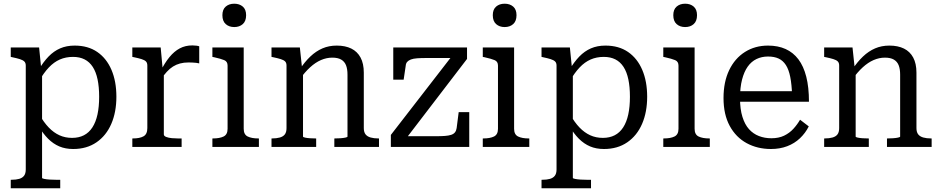

<svg xmlns="http://www.w3.org/2000/svg" viewBox="-20 -793 5072 1036"><path d="M305 223H38V177H42Q67 177 84 172Q101 167 110 155Q119 143 119 121V-439Q119 -454 111 -461.5Q103 -469 87 -474Q71 -479 47 -484L38 -486V-537H191L203 -417L207 -410V167Q207 170 219.5 172.5Q232 175 249 176Q266 177 281 177H305ZM375 11Q333 11 300 -3Q267 -17 239.5 -44.5Q212 -72 189 -112L192 -176Q216 -133 243 -105Q270 -77 301 -63Q332 -49 369 -49Q405 -49 432.5 -63Q460 -77 478.5 -105.5Q497 -134 506 -175.5Q515 -217 515 -271Q515 -324 506.5 -364.5Q498 -405 480.5 -432Q463 -459 436.5 -472.5Q410 -486 374 -486Q335 -486 303 -472Q271 -458 243.5 -429Q216 -400 191 -356L189 -417Q214 -459 242 -488Q270 -517 304.5 -532Q339 -547 383 -547Q455 -547 505 -512.5Q555 -478 581.5 -416Q608 -354 608 -271Q608 -188 580.5 -124.5Q553 -61 500.5 -25Q448 11 375 11Z M1055 -543V-451Q1048 -453 1038 -454Q1028 -455 1017.5 -455.5Q1007 -456 997 -456Q972 -456 951.5 -450.5Q931 -445 913.5 -434Q896 -423 880 -405.5Q864 -388 846 -362V-408Q869 -454 894.5 -485Q920 -516 950 -532Q980 -548 1018 -548Q1030 -548 1040.5 -546.5Q1051 -545 1055 -543ZM694 0V-46H697Q734 -46 754.5 -57.5Q775 -69 775 -102V-439Q775 -454 767.5 -461.5Q760 -469 744 -474Q728 -479 704 -484L694 -486V-537H847L859 -407L864 -410V-68Q864 -59 877 -54Q890 -49 907.5 -47.5Q925 -46 939 -46H960V0Z M1244 -647Q1216 -647 1198 -663Q1180 -679 1180 -711Q1180 -742 1198 -757.5Q1216 -773 1244 -773Q1272 -773 1290 -757.5Q1308 -742 1308 -711Q1308 -679 1290 -663Q1272 -647 1244 -647ZM1295 -537V-98Q1295 -67 1316.5 -56.5Q1338 -46 1374 -46H1377V0H1126V-46H1129Q1165 -46 1186.5 -56.5Q1208 -67 1208 -98V-439Q1208 -461 1190 -468.5Q1172 -476 1136 -484L1126 -486V-537Z M1445 0V-46H1448Q1472 -46 1490 -51Q1508 -56 1517 -68Q1526 -80 1526 -102V-439Q1526 -454 1518.5 -461.5Q1511 -469 1495 -474Q1479 -479 1455 -484L1445 -486V-537H1598L1610 -424L1615 -418V-56Q1615 -53 1626 -50.5Q1637 -48 1653 -47Q1669 -46 1682 -46H1686V0ZM2025 0H1784V-46H1787Q1800 -46 1816 -47Q1832 -48 1843.5 -50.5Q1855 -53 1855 -56V-390Q1855 -421 1847 -441Q1839 -461 1821 -471.5Q1803 -482 1773 -482Q1742 -482 1712 -469Q1682 -456 1653.5 -430Q1625 -404 1597 -365V-418Q1624 -459 1654.5 -488Q1685 -517 1720 -532Q1755 -547 1797 -547Q1843 -547 1875.5 -531Q1908 -515 1925.5 -482.5Q1943 -450 1943 -401V-102Q1943 -80 1952.5 -68Q1962 -56 1980 -51Q1998 -46 2022 -46H2025Z M2170 -44 2159 -58H2331Q2360 -58 2380.5 -59.5Q2401 -61 2414.5 -65.5Q2428 -70 2435 -79Q2442 -88 2444 -102L2455 -188H2512V0H2089V-65L2418 -490L2433 -480H2281Q2252 -480 2231 -478.5Q2210 -477 2197 -472Q2184 -467 2177 -459Q2170 -451 2169 -437L2158 -363H2102V-537H2500V-475Z M2703 -647Q2675 -647 2657 -663Q2639 -679 2639 -711Q2639 -742 2657 -757.5Q2675 -773 2703 -773Q2731 -773 2749 -757.5Q2767 -742 2767 -711Q2767 -679 2749 -663Q2731 -647 2703 -647ZM2754 -537V-98Q2754 -67 2775.5 -56.5Q2797 -46 2833 -46H2836V0H2585V-46H2588Q2624 -46 2645.5 -56.5Q2667 -67 2667 -98V-439Q2667 -461 2649 -468.5Q2631 -476 2595 -484L2585 -486V-537Z M3169 223H2902V177H2906Q2931 177 2948 172Q2965 167 2974 155Q2983 143 2983 121V-439Q2983 -454 2975 -461.5Q2967 -469 2951 -474Q2935 -479 2911 -484L2902 -486V-537H3055L3067 -417L3071 -410V167Q3071 170 3083.5 172.5Q3096 175 3113 176Q3130 177 3145 177H3169ZM3239 11Q3197 11 3164 -3Q3131 -17 3103.5 -44.5Q3076 -72 3053 -112L3056 -176Q3080 -133 3107 -105Q3134 -77 3165 -63Q3196 -49 3233 -49Q3269 -49 3296.5 -63Q3324 -77 3342.5 -105.5Q3361 -134 3370 -175.5Q3379 -217 3379 -271Q3379 -324 3370.5 -364.5Q3362 -405 3344.5 -432Q3327 -459 3300.5 -472.5Q3274 -486 3238 -486Q3199 -486 3167 -472Q3135 -458 3107.5 -429Q3080 -400 3055 -356L3053 -417Q3078 -459 3106 -488Q3134 -517 3168.5 -532Q3203 -547 3247 -547Q3319 -547 3369 -512.5Q3419 -478 3445.5 -416Q3472 -354 3472 -271Q3472 -188 3444.5 -124.5Q3417 -61 3364.5 -25Q3312 11 3239 11Z M3677 -647Q3649 -647 3631 -663Q3613 -679 3613 -711Q3613 -742 3631 -757.5Q3649 -773 3677 -773Q3705 -773 3723 -757.5Q3741 -742 3741 -711Q3741 -679 3723 -663Q3705 -647 3677 -647ZM3728 -537V-98Q3728 -67 3749.5 -56.5Q3771 -46 3807 -46H3810V0H3559V-46H3562Q3598 -46 3619.5 -56.5Q3641 -67 3641 -98V-439Q3641 -461 3623 -468.5Q3605 -476 3569 -484L3559 -486V-537Z M3973 -263Q3973 -204 3986 -162.5Q3999 -121 4021.5 -96Q4044 -71 4075 -59Q4106 -47 4142 -47Q4182 -47 4211 -61Q4240 -75 4261 -98Q4282 -121 4297 -147L4344 -111Q4326 -75 4296.5 -47Q4267 -19 4227.5 -4Q4188 11 4140 11Q4067 11 4009 -20.5Q3951 -52 3917.5 -113.5Q3884 -175 3884 -264Q3884 -351 3914.5 -414.5Q3945 -478 3999.5 -512.5Q4054 -547 4124 -547Q4178 -547 4219 -528.5Q4260 -510 4288 -473Q4316 -436 4330.5 -379Q4345 -322 4345 -244H3953V-301H4279L4254 -279Q4252 -338 4244 -378Q4236 -418 4220.5 -442Q4205 -466 4181.5 -477Q4158 -488 4124 -488Q4090 -488 4062 -474.5Q4034 -461 4014.5 -433.5Q3995 -406 3984 -363.5Q3973 -321 3973 -263Z M4427 0V-46H4430Q4454 -46 4472 -51Q4490 -56 4499 -68Q4508 -80 4508 -102V-439Q4508 -454 4500.5 -461.5Q4493 -469 4477 -474Q4461 -479 4437 -484L4427 -486V-537H4580L4592 -424L4597 -418V-56Q4597 -53 4608 -50.5Q4619 -48 4635 -47Q4651 -46 4664 -46H4668V0ZM5007 0H4766V-46H4769Q4782 -46 4798 -47Q4814 -48 4825.5 -50.5Q4837 -53 4837 -56V-390Q4837 -421 4829 -441Q4821 -461 4803 -471.5Q4785 -482 4755 -482Q4724 -482 4694 -469Q4664 -456 4635.5 -430Q4607 -404 4579 -365V-418Q4606 -459 4636.5 -488Q4667 -517 4702 -532Q4737 -547 4779 -547Q4825 -547 4857.5 -531Q4890 -515 4907.5 -482.5Q4925 -450 4925 -401V-102Q4925 -80 4934.5 -68Q4944 -56 4962 -51Q4980 -46 5004 -46H5007Z"/></svg>

Font: Roboto Serif 20pt SemiCondensed
Style: Regular
Weight: 400
Width: 4
Version: Version 1.008